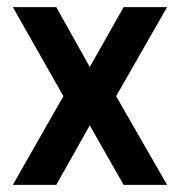

<svg xmlns="http://www.w3.org/2000/svg" viewBox="-20 -519 505 539"><path d="M16 -499H138L232 -331L327 -499H449L306 -249L449 0H327L232 -167L138 0H16L158 -249Z"/></svg>

Font: TitilliumText22L Rg
Style: Bold
Weight: 700
Designer: Campivisivi
Foundry: Campivisivi
Version: 1.000